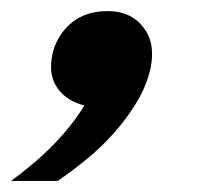

<svg xmlns="http://www.w3.org/2000/svg" viewBox="-92 -181 388 346"><path d="M-72 145Q17 80 60 9Q32 2 16 -16.5Q0 -35 0 -60Q0 -67 1 -74.5Q2 -82 4 -90Q14 -122 39 -141.5Q64 -161 102 -161Q139 -161 160.5 -138.5Q182 -116 182 -85Q182 -70 179 -57Q172 -26 154.5 3Q137 32 114 58Q91 84 64 106Q37 128 12 145H-72Z"/></svg>

Font: IBM Plex Serif
Style: Bold Italic
Weight: 700
Italic angle: -14°
Designer: Mike Abbink, Paul van der Laan, Pieter van Rosmalen
Foundry: Bold Monday
Version: Version 3.001